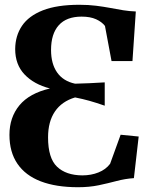

<svg xmlns="http://www.w3.org/2000/svg" viewBox="-20 -772 636 803"><path d="M306.5 11Q214.5 11 150.5 -13.5Q86.5 -38 53 -87Q19.5 -136 19.5 -208Q19.5 -281 61.2 -331.5Q103 -382 189 -402Q121.5 -419.5 82.5 -460.8Q43.5 -502 43.5 -567Q44 -622.5 72 -664Q100 -705.5 159.2 -728.8Q218.5 -752 312 -752Q350 -752 381.8 -748Q413.5 -744 441.2 -738.8Q469 -733.5 495 -729.2Q521 -725 548 -724L534 -516.5H446.5L419 -663.5Q406 -680.5 381.8 -691.5Q357.5 -702.5 321.5 -702.5Q258 -702.5 225.8 -666.5Q193.5 -630.5 193.5 -563Q193.5 -505 219 -468.8Q244.5 -432.5 294 -422Q322 -422.5 353.5 -424Q385 -425.5 418 -427.5V-330Q382 -342.5 353.5 -350.5Q325 -358.5 294 -364.5Q238.5 -348 209.8 -305.8Q181 -263.5 181 -197.5Q181 -110.5 218.5 -74.8Q256 -39 324 -38.5Q361 -38.5 391.8 -50.8Q422.5 -63 440.5 -87L484.5 -208.5L560 -201L540 -27Q503.5 -24.5 467.8 -15Q432 -5.5 392.8 2.8Q353.5 11 306.5 11Z"/></svg>

Font: Merriweather 72pt
Style: Bold
Weight: 700
Version: Version 2.100